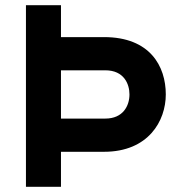

<svg xmlns="http://www.w3.org/2000/svg" viewBox="-20 -720 689 740"><path d="M80 0H215V-135H381C552 -135 619 -254 619 -356C619 -465 558 -577 381 -577H215V-700H80ZM386 -263H215V-449H386C458 -449 479 -396 479 -356C479 -312 454 -263 386 -263Z"/></svg>

Font: Overpass ExtraBold
Style: Regular
Weight: 800
Designer: Delve Withrington, Thomas Jockin
Foundry: Delve Fonts
Version: Version 3.000;DELV;Overpass